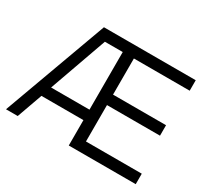

<svg xmlns="http://www.w3.org/2000/svg" viewBox="-148 -969 1280 1192"><g transform="rotate(30 492.5 -372.5)"><path d="M95 0 160 -182H461V0H941V-75H541V-336H921V-411H541V-670H941V-745H283L11 0ZM333 -670H461V-257H186Z"/></g></svg>

Font: Plus Jakarta Sans
Style: Regular
Weight: 400
Designer: Gumpita Rahayu
Foundry: Tokotype
Version: Version 2.071;gftools[0.9.30]